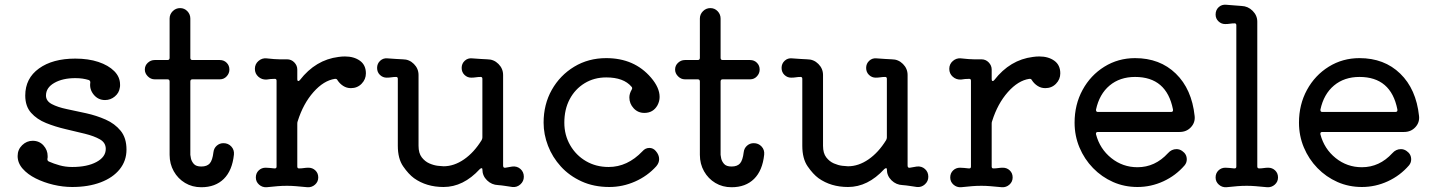

<svg xmlns="http://www.w3.org/2000/svg" viewBox="-20 -762 6025 806"><path d="M173 -361Q173 -338 197.5 -325Q222 -312 260.5 -304Q299 -296 342 -286.5Q385 -277 423.5 -260Q462 -243 486.5 -213Q511 -183 511 -134Q511 -87 482.5 -51.5Q454 -16 402.5 3.5Q351 23 283 23Q244 23 204 13.5Q164 4 130 -13Q96 -30 75 -54Q54 -78 54 -107Q54 -134 73 -152.5Q92 -171 117 -171Q145 -171 162.5 -151.5Q180 -132 180 -107Q180 -104 180 -101Q180 -98 179 -95V-93Q179 -87 185 -84Q205 -75 230 -68Q255 -61 283 -61Q346 -61 385 -82Q424 -103 424 -137Q424 -163 399.5 -177Q375 -191 336.5 -200.5Q298 -210 255 -220Q212 -230 173.5 -245.5Q135 -261 110.5 -288.5Q86 -316 86 -361Q86 -433 143.5 -474.5Q201 -516 296 -516Q351 -516 393 -502Q435 -488 459.5 -463.5Q484 -439 484 -407Q484 -404 484 -400.5Q484 -397 483 -394Q480 -372 462 -357Q444 -342 421 -342Q392 -342 373.5 -364.5Q355 -387 359 -415V-417Q359 -423 353 -426Q340 -430 326.5 -432Q313 -434 296 -434Q243 -434 208 -414Q173 -394 173 -361Z M918 -161Q938 -161 951 -147Q964 -133 962 -113Q955 -46 919.5 -11Q884 24 825 24Q787 24 757 6Q727 -12 709.5 -43Q692 -74 692 -112V-420Q692 -429 683 -429H629Q613 -429 600.5 -441.5Q588 -454 588 -470Q588 -487 600.5 -498.5Q613 -510 629 -510H683Q692 -510 692 -519V-684Q692 -702 705 -715Q718 -728 736 -728Q754 -728 766.5 -715Q779 -702 779 -684V-519Q779 -510 788 -510H903Q920 -510 931.5 -498.5Q943 -487 943 -470Q943 -454 931.5 -441.5Q920 -429 903 -429H788Q779 -429 779 -420V-112Q779 -109 781.5 -97Q784 -85 793.5 -74Q803 -63 825 -63Q849 -63 860.5 -76Q872 -89 876 -123Q878 -140 890 -150.5Q902 -161 918 -161Z M1516 -454Q1516 -429 1498 -410.5Q1480 -392 1453 -392Q1435 -392 1420.5 -401.5Q1406 -411 1397 -425Q1394 -432 1386 -431Q1339 -424 1296 -375.5Q1253 -327 1230 -254Q1228 -250 1228 -243V-63Q1228 -55 1235 -55Q1246 -55 1255.5 -56.5Q1265 -58 1275 -58Q1292 -58 1304 -46.5Q1316 -35 1316 -17Q1316 1 1302.5 13Q1289 25 1271 24Q1240 21 1221.5 19.5Q1203 18 1185 18Q1164 18 1146 19.5Q1128 21 1099 24Q1081 25 1067.5 13Q1054 1 1054 -17Q1054 -35 1066 -46.5Q1078 -58 1095 -58Q1103 -58 1112.5 -57Q1122 -56 1132 -55H1134Q1141 -55 1141 -63V-423Q1141 -431 1134 -431Q1116 -431 1099 -428Q1079 -427 1064.5 -440Q1050 -453 1050 -473Q1050 -493 1065 -506Q1080 -519 1099 -517Q1119 -515 1130.5 -514Q1142 -513 1153.5 -513Q1165 -513 1185 -513Q1203 -513 1215.5 -500Q1228 -487 1228 -470V-429Q1228 -423 1231.5 -422Q1235 -421 1239 -426Q1305 -511 1401 -523Q1408 -524 1414.5 -524.5Q1421 -525 1428 -525Q1466 -525 1491 -507Q1516 -489 1516 -454Z M2131 -63Q2151 -65 2165 -52.5Q2179 -40 2179 -20Q2179 -1 2164.5 12Q2150 25 2131 23Q2117 21 2101 18.5Q2085 16 2071 15Q2044 14 2024.5 -5Q2005 -24 2005 -51Q2005 -56 2002 -56Q1998 -56 1994 -52Q1925 23 1842 23Q1770 23 1718 -14Q1695 -31 1672.5 -63.5Q1650 -96 1650 -150V-431Q1650 -439 1643 -439Q1633 -439 1623.5 -437.5Q1614 -436 1603 -436Q1587 -436 1575 -447.5Q1563 -459 1563 -477Q1563 -495 1576 -507Q1589 -519 1607 -517Q1630 -515 1643 -514.5Q1656 -514 1671 -513Q1698 -513 1717.5 -493.5Q1737 -474 1737 -447V-150Q1737 -119 1750.5 -101.5Q1764 -84 1782.5 -76Q1801 -68 1818 -66Q1835 -64 1842 -64Q1886 -64 1928 -93Q1970 -122 2002 -174Q2005 -180 2005 -185V-431Q2005 -439 1998 -439Q1988 -439 1978 -437.5Q1968 -436 1958 -436Q1942 -436 1930 -447.5Q1918 -459 1918 -477Q1918 -495 1931 -507Q1944 -519 1962 -517Q1985 -515 1998 -514.5Q2011 -514 2026 -513Q2053 -513 2072.5 -493.5Q2092 -474 2092 -447V-67Q2092 -56 2102 -58Z M2733 -128Q2747 -112 2747 -94Q2747 -78 2735 -64Q2698 -23 2646 0Q2594 23 2538 23Q2473 23 2421.5 -0.5Q2370 -24 2334.5 -63Q2299 -102 2280.5 -150Q2262 -198 2262 -247Q2262 -324 2296.5 -385Q2331 -446 2390.5 -482Q2450 -518 2525 -518Q2643 -518 2713 -436Q2749 -394 2749 -355Q2749 -337 2740 -320Q2722 -288 2685 -288Q2658 -288 2640 -307.5Q2622 -327 2622 -353Q2622 -369 2632 -386Q2636 -393 2631 -398Q2598 -437 2525 -437Q2474 -437 2434 -412.5Q2394 -388 2371.5 -345.5Q2349 -303 2349 -247Q2349 -195 2373.5 -152.5Q2398 -110 2440 -85.5Q2482 -61 2535 -61Q2614 -61 2677 -127Q2689 -141 2706 -141Q2722 -141 2733 -128Z M3144 -161Q3164 -161 3177 -147Q3190 -133 3188 -113Q3181 -46 3145.5 -11Q3110 24 3051 24Q3013 24 2983 6Q2953 -12 2935.5 -43Q2918 -74 2918 -112V-420Q2918 -429 2909 -429H2855Q2839 -429 2826.5 -441.5Q2814 -454 2814 -470Q2814 -487 2826.5 -498.5Q2839 -510 2855 -510H2909Q2918 -510 2918 -519V-684Q2918 -702 2931 -715Q2944 -728 2962 -728Q2980 -728 2992.5 -715Q3005 -702 3005 -684V-519Q3005 -510 3014 -510H3129Q3146 -510 3157.5 -498.5Q3169 -487 3169 -470Q3169 -454 3157.5 -441.5Q3146 -429 3129 -429H3014Q3005 -429 3005 -420V-112Q3005 -109 3007.5 -97Q3010 -85 3019.5 -74Q3029 -63 3051 -63Q3075 -63 3086.5 -76Q3098 -89 3102 -123Q3104 -140 3116 -150.5Q3128 -161 3144 -161Z M3829 -63Q3849 -65 3863 -52.5Q3877 -40 3877 -20Q3877 -1 3862.5 12Q3848 25 3829 23Q3815 21 3799 18.5Q3783 16 3769 15Q3742 14 3722.5 -5Q3703 -24 3703 -51Q3703 -56 3700 -56Q3696 -56 3692 -52Q3623 23 3540 23Q3468 23 3416 -14Q3393 -31 3370.5 -63.5Q3348 -96 3348 -150V-431Q3348 -439 3341 -439Q3331 -439 3321.5 -437.5Q3312 -436 3301 -436Q3285 -436 3273 -447.5Q3261 -459 3261 -477Q3261 -495 3274 -507Q3287 -519 3305 -517Q3328 -515 3341 -514.5Q3354 -514 3369 -513Q3396 -513 3415.5 -493.5Q3435 -474 3435 -447V-150Q3435 -119 3448.5 -101.5Q3462 -84 3480.5 -76Q3499 -68 3516 -66Q3533 -64 3540 -64Q3584 -64 3626 -93Q3668 -122 3700 -174Q3703 -180 3703 -185V-431Q3703 -439 3696 -439Q3686 -439 3676 -437.5Q3666 -436 3656 -436Q3640 -436 3628 -447.5Q3616 -459 3616 -477Q3616 -495 3629 -507Q3642 -519 3660 -517Q3683 -515 3696 -514.5Q3709 -514 3724 -513Q3751 -513 3770.5 -493.5Q3790 -474 3790 -447V-67Q3790 -56 3800 -58Z M4431 -454Q4431 -429 4413 -410.5Q4395 -392 4368 -392Q4350 -392 4335.5 -401.5Q4321 -411 4312 -425Q4309 -432 4301 -431Q4254 -424 4211 -375.5Q4168 -327 4145 -254Q4143 -250 4143 -243V-63Q4143 -55 4150 -55Q4161 -55 4170.5 -56.5Q4180 -58 4190 -58Q4207 -58 4219 -46.5Q4231 -35 4231 -17Q4231 1 4217.5 13Q4204 25 4186 24Q4155 21 4136.5 19.5Q4118 18 4100 18Q4079 18 4061 19.5Q4043 21 4014 24Q3996 25 3982.5 13Q3969 1 3969 -17Q3969 -35 3981 -46.5Q3993 -58 4010 -58Q4018 -58 4027.5 -57Q4037 -56 4047 -55H4049Q4056 -55 4056 -63V-423Q4056 -431 4049 -431Q4031 -431 4014 -428Q3994 -427 3979.5 -440Q3965 -453 3965 -473Q3965 -493 3980 -506Q3995 -519 4014 -517Q4034 -515 4045.5 -514Q4057 -513 4068.5 -513Q4080 -513 4100 -513Q4118 -513 4130.5 -500Q4143 -487 4143 -470V-429Q4143 -423 4146.5 -422Q4150 -421 4154 -426Q4220 -511 4316 -523Q4323 -524 4329.5 -524.5Q4336 -525 4343 -525Q4381 -525 4406 -507Q4431 -489 4431 -454Z M4932 -208H4589Q4579 -208 4581 -198Q4597 -137 4645 -98.5Q4693 -60 4755 -60Q4829 -60 4883 -119Q4898 -136 4919 -136Q4932 -136 4943 -128Q4962 -115 4962 -93Q4962 -79 4953 -68Q4916 -25 4864 -1Q4812 23 4755 23Q4700 23 4652.5 2Q4605 -19 4568.5 -56.5Q4532 -94 4511.5 -143Q4491 -192 4491 -247Q4491 -323 4524.5 -384.5Q4558 -446 4616 -482Q4674 -518 4745 -518Q4849 -518 4916 -453Q4983 -388 4995 -275Q4998 -248 4979.5 -228Q4961 -208 4932 -208ZM4745 -439Q4681 -439 4638 -403Q4595 -367 4581 -302V-300Q4581 -292 4589 -292H4896Q4906 -292 4904 -303Q4877 -439 4745 -439Z M5304 -58Q5321 -58 5333 -46.5Q5345 -35 5345 -17Q5345 1 5331.5 13Q5318 25 5300 24Q5269 21 5250.5 19.5Q5232 18 5214 18Q5193 18 5175 19.5Q5157 21 5128 24Q5110 25 5096.5 13Q5083 1 5083 -17Q5083 -35 5095 -46.5Q5107 -58 5124 -58Q5132 -58 5141.5 -57Q5151 -56 5161 -55H5163Q5170 -55 5170 -63V-656Q5170 -664 5163 -664Q5153 -664 5143.5 -662.5Q5134 -661 5123 -661Q5107 -661 5095 -672.5Q5083 -684 5083 -701Q5083 -720 5096 -732Q5109 -744 5128 -742Q5143 -741 5159.5 -739.5Q5176 -738 5192 -737Q5219 -736 5238.5 -716.5Q5258 -697 5258 -671V-63Q5258 -55 5266 -55Q5275 -55 5285 -56.5Q5295 -58 5304 -58Z M5874 -208H5531Q5521 -208 5523 -198Q5539 -137 5587 -98.5Q5635 -60 5697 -60Q5771 -60 5825 -119Q5840 -136 5861 -136Q5874 -136 5885 -128Q5904 -115 5904 -93Q5904 -79 5895 -68Q5858 -25 5806 -1Q5754 23 5697 23Q5642 23 5594.5 2Q5547 -19 5510.5 -56.5Q5474 -94 5453.5 -143Q5433 -192 5433 -247Q5433 -323 5466.5 -384.5Q5500 -446 5558 -482Q5616 -518 5687 -518Q5791 -518 5858 -453Q5925 -388 5937 -275Q5940 -248 5921.5 -228Q5903 -208 5874 -208ZM5687 -439Q5623 -439 5580 -403Q5537 -367 5523 -302V-300Q5523 -292 5531 -292H5838Q5848 -292 5846 -303Q5819 -439 5687 -439Z"/></svg>

Font: Kiwi Maru Medium
Style: Regular
Weight: 500
Designer: Hiroki-Chan
Version: Version 1.100